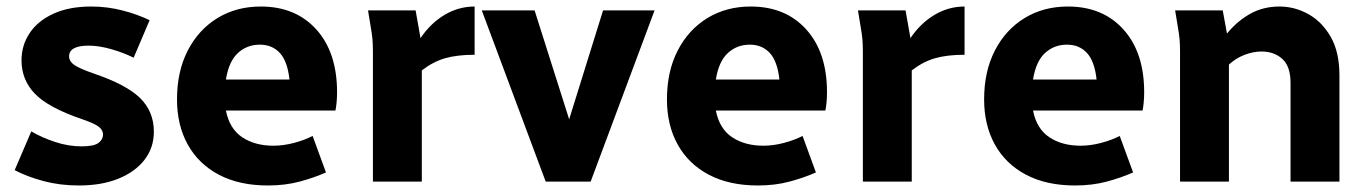

<svg xmlns="http://www.w3.org/2000/svg" viewBox="-20 -557 4199 589"><path d="M25 -35 76 -154Q108 -135 149 -121.5Q190 -108 230 -108Q268 -108 282 -118.5Q296 -129 296 -144Q296 -159 281 -169.5Q266 -180 230 -192Q128 -227 87 -269.5Q46 -312 46 -372Q46 -418 71 -455.5Q96 -493 144 -515Q192 -537 260 -537Q309 -537 355.5 -525Q402 -513 439 -495L390 -380Q360 -395 322 -406Q284 -417 252 -417Q192 -417 192 -384Q192 -369 207.5 -358Q223 -347 266 -332Q367 -298 409.5 -256.5Q452 -215 452 -153Q452 -104 423.5 -67Q395 -30 343.5 -9Q292 12 222 12Q164 12 113.5 -1.5Q63 -15 25 -35Z M523 -252Q523 -338 556 -402Q589 -466 647 -501.5Q705 -537 780 -537Q887 -537 950.5 -466.5Q1014 -396 1014 -274Q1014 -257 1012.5 -242Q1011 -227 1009 -218H673Q684 -162 723 -136Q762 -110 819 -110Q849 -110 881.5 -118.5Q914 -127 939 -140L980 -28Q944 -12 899.5 0Q855 12 802 12Q714 12 651.5 -21Q589 -54 556 -113.5Q523 -173 523 -252ZM777 -420Q738 -420 710 -394.5Q682 -369 673 -313H868Q862 -369 838.5 -394.5Q815 -420 777 -420Z M1109 -525H1255L1270 -440Q1301 -486 1344 -511.5Q1387 -537 1436 -537V-389Q1383 -389 1346 -378.5Q1309 -368 1274 -341V0H1124V-400Q1124 -421 1122.5 -437.5Q1121 -454 1117 -476Z M1458 -525H1620L1726 -191L1830 -525H1988L1792 0H1654Z M2026 -252Q2026 -338 2059 -402Q2092 -466 2150 -501.5Q2208 -537 2283 -537Q2390 -537 2453.5 -466.5Q2517 -396 2517 -274Q2517 -257 2515.5 -242Q2514 -227 2512 -218H2176Q2187 -162 2226 -136Q2265 -110 2322 -110Q2352 -110 2384.5 -118.5Q2417 -127 2442 -140L2483 -28Q2447 -12 2402.5 0Q2358 12 2305 12Q2217 12 2154.5 -21Q2092 -54 2059 -113.5Q2026 -173 2026 -252ZM2280 -420Q2241 -420 2213 -394.5Q2185 -369 2176 -313H2371Q2365 -369 2341.5 -394.5Q2318 -420 2280 -420Z M2612 -525H2758L2773 -440Q2804 -486 2847 -511.5Q2890 -537 2939 -537V-389Q2886 -389 2849 -378.5Q2812 -368 2777 -341V0H2627V-400Q2627 -421 2625.5 -437.5Q2624 -454 2620 -476Z M2999 -252Q2999 -338 3032 -402Q3065 -466 3123 -501.5Q3181 -537 3256 -537Q3363 -537 3426.5 -466.5Q3490 -396 3490 -274Q3490 -257 3488.5 -242Q3487 -227 3485 -218H3149Q3160 -162 3199 -136Q3238 -110 3295 -110Q3325 -110 3357.5 -118.5Q3390 -127 3415 -140L3456 -28Q3420 -12 3375.5 0Q3331 12 3278 12Q3190 12 3127.5 -21Q3065 -54 3032 -113.5Q2999 -173 2999 -252ZM3253 -420Q3214 -420 3186 -394.5Q3158 -369 3149 -313H3344Q3338 -369 3314.5 -394.5Q3291 -420 3253 -420Z M3585 -525H3731L3744 -454Q3775 -492 3815 -514.5Q3855 -537 3905 -537Q3952 -537 3994 -513.5Q4036 -490 4062.5 -443.5Q4089 -397 4089 -326V0H3939V-303Q3939 -353 3914 -376Q3889 -399 3850 -399Q3825 -399 3798.5 -389Q3772 -379 3750 -359V0H3600V-400Q3600 -421 3598.5 -437.5Q3597 -454 3593 -476Z"/></svg>

Font: Radio Canada
Style: Bold
Weight: 700
Designer: Charles Daoud, Etienne Aubert Bonn, Alexandre Saumier Demers, Jacques Le Bailly
Foundry: Radio-Canada
Version: Version 2.104; ttfautohint (v1.8.4.7-5d5b);gftools[0.9.28.de